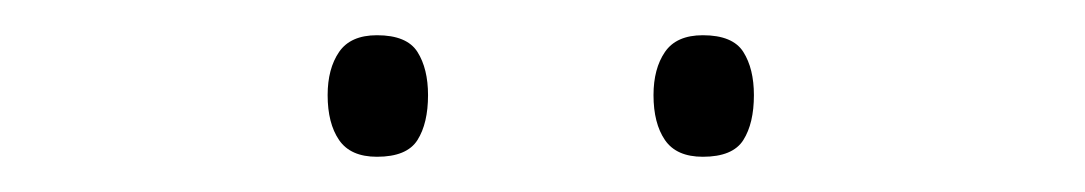

<svg xmlns="http://www.w3.org/2000/svg" viewBox="-20 -784 616 109"><path d="M166 -730Q166 -745 172.5 -754.5Q179 -764 194 -764Q211 -764 217 -754.5Q223 -745 223 -730Q223 -714 217 -704.5Q211 -695 194 -695Q179 -695 172.5 -704.5Q166 -714 166 -730ZM351 -730Q351 -745 357.5 -754.5Q364 -764 379 -764Q396 -764 402 -754.5Q408 -745 408 -730Q408 -714 402 -704.5Q396 -695 379 -695Q364 -695 357.5 -704.5Q351 -714 351 -730Z"/></svg>

Font: Noto Sans Tamil UI ExtraLight
Style: Regular
Weight: 200
Designer: Jelle Bosma - Monotype Design Team
Foundry: Monotype Imaging Inc.
Version: Version 2.004; ttfautohint (v1.8.4.7-5d5b)